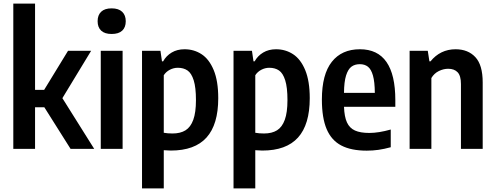

<svg xmlns="http://www.w3.org/2000/svg" viewBox="-20 -828 2756 1068"><path d="M372.5 0 226.5 -231.5H175V0H54V-808H175V-328H225.5L358.5 -545.5H487L327 -282L504 0Z M540.5 0V-545.5H662V0ZM523 -710Q523 -744 542.8 -762.8Q562.5 -781.5 601 -781.5Q639.5 -781.5 659.5 -762.5Q679.5 -743.5 679.5 -710Q679.5 -676 659.8 -657.5Q640 -639 601 -639Q562.5 -639 542.8 -657.5Q523 -676 523 -710Z M770 -545.5H872.5L881 -487H887.5Q904.5 -517.5 935 -535.8Q965.5 -554 1006.5 -554Q1059 -554 1101.2 -526.5Q1143.5 -499 1168.8 -438Q1194 -377 1194 -282Q1194 -135.5 1128.8 -63Q1063.5 9.5 930 9.5Q916 9.5 891 7.5V220H770ZM1070 -271Q1070 -341.5 1057.5 -381.2Q1045 -421 1023 -436Q1001 -451 969 -451Q946 -451 924.8 -440Q903.5 -429 891 -409.5V-89.5Q912.5 -85.5 939.5 -85.5Q983.5 -85.5 1012 -103.2Q1040.5 -121 1055.2 -161.8Q1070 -202.5 1070 -271Z M1279 -545.5H1381.5L1390 -487H1396.5Q1413.5 -517.5 1444 -535.8Q1474.5 -554 1515.5 -554Q1568 -554 1610.2 -526.5Q1652.5 -499 1677.8 -438Q1703 -377 1703 -282Q1703 -135.5 1637.8 -63Q1572.5 9.5 1439 9.5Q1425 9.5 1400 7.5V220H1279ZM1579 -271Q1579 -341.5 1566.5 -381.2Q1554 -421 1532 -436Q1510 -451 1478 -451Q1455 -451 1433.8 -440Q1412.5 -429 1400 -409.5V-89.5Q1421.5 -85.5 1448.5 -85.5Q1492.5 -85.5 1521 -103.2Q1549.5 -121 1564.2 -161.8Q1579 -202.5 1579 -271Z M2179 -234H1893.5Q1895.5 -178.5 1910 -147Q1924.5 -115.5 1954.5 -102Q1984.5 -88.5 2034.5 -88.5Q2086 -88.5 2153.5 -107.5V-9Q2117 1 2085.2 5.5Q2053.5 10 2020 10Q1933 10 1878.2 -18.8Q1823.5 -47.5 1797 -109.8Q1770.5 -172 1770.5 -274.5Q1770.5 -414.5 1825.8 -484.2Q1881 -554 1982 -554Q2179 -554 2179 -271ZM1893.5 -311.5H2065Q2064.5 -373 2054.5 -408Q2044.5 -443 2026.5 -457Q2008.5 -471 1981.5 -471Q1953.5 -471 1934.8 -457Q1916 -443 1905 -408Q1894 -373 1893.5 -311.5Z M2258.5 -545.5H2359.5L2368.5 -487H2375Q2401 -519.5 2436.2 -536.8Q2471.5 -554 2514 -554Q2583.5 -554 2624.2 -510.2Q2665 -466.5 2665 -369.5V0H2544V-360.5Q2544 -406.5 2525.5 -426Q2507 -445.5 2473 -445.5Q2447 -445.5 2421 -432.8Q2395 -420 2379.5 -394V0H2258.5Z"/></svg>

Font: Encode Sans Condensed SemiBold
Style: Regular
Weight: 600
Width: 3
Designer: Multiple Designers
Foundry: Impallari Type
Version: Version 2.000